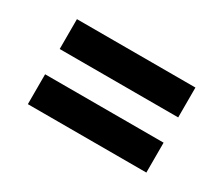

<svg xmlns="http://www.w3.org/2000/svg" viewBox="-73 -766 842 723"><g transform="rotate(30 347.5 -405.0)"><path d="M605 -350.1V-220.2H89.8V-350.1ZM605 -589.8V-460H89.8V-589.8Z"/></g></svg>

Font: Sinkin Sans 600 SemiBold
Style: Regular
Weight: 600
Designer: Keith Bates
Foundry: K-Type
Version: Sinkin Sans (version 1.0)  by Keith Bates   •   © 2014   www